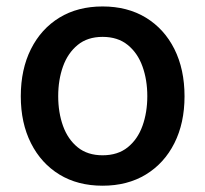

<svg xmlns="http://www.w3.org/2000/svg" viewBox="-20 -573 646 604"><path d="M302.7 11.2Q224.6 11.2 167 -23.9Q109.4 -59.1 77.4 -122.6Q45.4 -186 45.4 -270Q45.4 -355 77.4 -418.7Q109.4 -482.4 167 -517.6Q224.6 -552.7 302.7 -552.7Q380.9 -552.7 438.7 -517.6Q496.6 -482.4 528.6 -418.7Q560.5 -355 560.5 -270Q560.5 -186 528.6 -122.6Q496.6 -59.1 438.7 -23.9Q380.9 11.2 302.7 11.2ZM302.7 -84.5Q350.6 -84.5 381.8 -109.6Q413.1 -134.8 428.2 -177Q443.4 -219.2 443.4 -270.5Q443.4 -321.8 428.2 -364Q413.1 -406.2 381.8 -431.6Q350.6 -457 302.7 -457Q255.4 -457 224.4 -431.6Q193.4 -406.2 178.2 -364Q163.1 -321.8 163.1 -270.5Q163.1 -219.2 178.2 -177Q193.4 -134.8 224.4 -109.6Q255.4 -84.5 302.7 -84.5Z"/></svg>

Font: Inter
Style: 540
Weight: 540
Designer: Rasmus Andersson
Foundry: rsms
Version: Version 4.001;git-66647c0bb